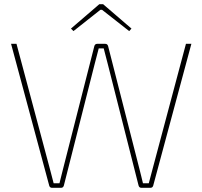

<svg xmlns="http://www.w3.org/2000/svg" viewBox="-20 -900 970 920"><path d="M610 -763 599 -751 469 -853H461L332 -751L320 -763L456 -880H474ZM897 -690 714 -10Q711 0 700 0H658Q647 0 644 -11L497 -591L477 -668H453L433 -591L286 -11Q283 0 272 0H230Q219 0 216 -10L33 -690H59L219 -91L237 -22H265L282 -90L432 -679Q435 -690 446 -690H484Q495 -690 498 -679L648 -91Q651 -80 656.5 -57Q662 -34 665 -22H693L711 -90L871 -690Z"/></svg>

Font: Exo 2.0 Thin
Style: Regular
Weight: 250
Designer: Natanael Gama
Version: Version 1.001;PS 001.001;hotconv 1.0.70;makeotf.lib2.5.58329